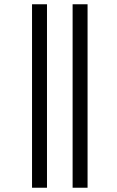

<svg xmlns="http://www.w3.org/2000/svg" viewBox="-20 -773 550 899"><path d="M200 106H130V-753H200ZM390 106H320V-753H390Z"/></svg>

Font: Cafe24 ClassicType
Style: Regular
Weight: 400
Designer: Cafe24 thkim, hmlim, mnelim & 4IR
Foundry: Cafe24
Version: Version 1.000